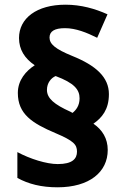

<svg xmlns="http://www.w3.org/2000/svg" viewBox="-20 -787 532 818"><path d="M56 -391C56 -301 117 -262 216 -220C294 -187 308 -171 308 -141C308 -111 289 -88 226 -88C178 -88 108 -110 54 -139V-29C101 -3 156 11 225 11C361 11 439 -54 439 -148C439 -197 416 -234 378 -260C414 -285 444 -320 444 -386C444 -458 389 -508 287 -549C216 -578 191 -599 191 -627C191 -654 213 -667 257 -667C303 -667 350 -648 394 -626L438 -726C385 -750 325 -767 259 -767C136 -767 61 -709 61 -625C61 -576 85 -538 128 -509C91 -485 56 -446 56 -391ZM180 -404C180 -434 198 -455 217 -463C297 -433 319 -405 319 -368C319 -337 304 -318 289 -306L280 -311C211 -342 180 -368 180 -404Z"/></svg>

Font: Noto Sans Ethiopic ExtraBold
Style: Regular
Weight: 800
Designer: Monotype Design Team
Foundry: Monotype Imaging Inc.
Version: Version 2.102